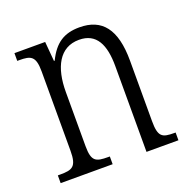

<svg xmlns="http://www.w3.org/2000/svg" viewBox="-102 -645 742 746"><g transform="rotate(-20 268.5 -272.0)"><path d="M26 0H241V-32H234C184 -32 166 -38 166 -102V-326C166 -427 202 -499 283 -499C355 -499 381 -443 381 -355V0H513V-32H507C458 -32 442 -39 442 -105V-355C442 -486 394 -544 301 -544C238 -544 198 -519 167 -455H164L157 -536H30V-504H38C86 -504 105 -497 105 -433V-105C105 -39 86 -32 36 -32H26Z"/></g></svg>

Font: Noto Serif Thai Condensed Light
Style: Regular
Weight: 300
Width: 3
Designer: Monotype Design Team
Foundry: Monotype Imaging Inc.
Version: Version 2.002